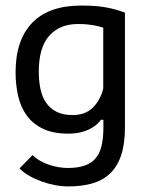

<svg xmlns="http://www.w3.org/2000/svg" viewBox="-20 -479 540 691"><path d="M429.7 -20.5Q429.7 39.6 415.8 80.3Q401.9 121.1 375.7 145.8Q349.6 170.4 311.8 181.2Q273.9 191.9 225.6 191.9Q202.1 191.9 176.8 187Q151.4 182.1 127.7 173.3Q104 164.6 83.7 152.8Q63.5 141.1 50.3 127L97.2 79.1Q109.4 91.3 125.2 100.1Q141.1 108.9 158 114.5Q174.8 120.1 191.9 122.8Q209 125.5 224.1 125.5Q258.8 125.5 283.2 117.4Q307.6 109.4 323 92Q338.4 74.7 345.2 47.1Q352.1 19.5 352.1 -20V-47.9H343.3Q337.4 -39.1 327.1 -30.3Q316.9 -21.5 302.2 -14.2Q287.6 -6.8 268.6 -2.4Q249.5 2 225.6 2Q171.9 2 135.7 -15.1Q99.6 -32.2 77.4 -61.8Q55.2 -91.3 45.7 -131.8Q36.1 -172.4 36.1 -219.2Q36.1 -334.5 95.7 -396.7Q155.3 -459 272.5 -459Q300.3 -459 322.5 -457.3Q344.7 -455.6 363 -452.1Q381.3 -448.7 397.5 -444.1Q413.6 -439.5 429.7 -433.6ZM241.7 -64.9Q286.6 -64.9 313.7 -91.3Q340.8 -117.7 351.6 -160.2V-379.4Q341.8 -382.3 332.5 -384.8Q323.2 -387.2 312.5 -388.9Q301.8 -390.6 289.3 -391.6Q276.9 -392.6 260.7 -392.6Q194.8 -392.6 157.2 -350.3Q119.6 -308.1 119.6 -221.2Q119.6 -188 125.5 -159.4Q131.3 -130.9 145.5 -109.9Q159.7 -88.9 183.1 -76.9Q206.5 -64.9 241.7 -64.9Z"/></svg>

Font: PT Astra Sans
Style: Regular
Weight: 400
Designer: A.Korolkova, I. Chaeva
Foundry: ParaType Ltd
Version: Version 1.001; ttfautohint (v1.6)